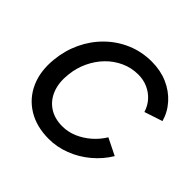

<svg xmlns="http://www.w3.org/2000/svg" viewBox="-176 -894 1089 1089"><g transform="rotate(45 368.0 -350.0)"><path d="M351 12Q253 12 182.5 -31Q112 -74 78 -150Q44 -226 54 -326Q62 -407 95 -477Q128 -547 182 -600Q236 -653 305.5 -682.5Q375 -712 455 -712Q525 -712 582.5 -687Q640 -662 680 -617.5Q720 -573 736 -516L627 -480Q615 -519 589.5 -547Q564 -575 529 -590.5Q494 -606 453 -606Q398 -606 349.5 -584Q301 -562 263.5 -523.5Q226 -485 202 -434Q178 -383 172 -325Q164 -257 184 -204.5Q204 -152 248 -122.5Q292 -93 355 -93Q401 -93 444 -111.5Q487 -130 523 -161.5Q559 -193 584 -234L685 -184Q650 -126 597 -81.5Q544 -37 480.5 -12.5Q417 12 351 12Z"/></g></svg>

Font: Figtree Light SemiBold
Style: Italic
Weight: 600
Italic angle: -9.5°
Version: Version 2.001;gftools[0.9.30]